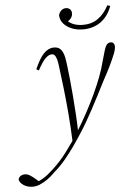

<svg xmlns="http://www.w3.org/2000/svg" viewBox="-188 -716 695 1016"><g transform="rotate(-5 159.5 -208.0)"><path d="M-55 255Q-83 255 -103 242Q-123 229 -127 211Q-124 198 -114 192Q-104 186 -93 186Q-78 186 -64 195Q-50 204 -34 218L-17 233V237H-33V233Q-19 228 -3.5 219.5Q12 211 27 199Q42 187 56 174Q98 136 134 88Q170 40 201 -9Q232 -59 258.5 -108Q285 -157 306.5 -203Q328 -249 344.5 -292.5Q361 -336 371 -376Q381 -413 387.5 -433.5Q394 -454 402 -462Q410 -470 421 -470Q432 -470 437 -463Q442 -456 442 -446Q442 -436 437.5 -421.5Q433 -407 426 -392Q415 -366 402 -339.5Q389 -313 366 -271Q344 -228 325.5 -192Q307 -156 290 -124.5Q273 -93 256 -63.5Q239 -34 220 -5Q201 25 176.5 60Q152 95 124 128.5Q96 162 63 190Q44 210 23 224.5Q2 239 -17.5 247Q-37 255 -55 255ZM175 39Q172 -42 166 -113Q160 -184 153 -245.5Q146 -307 139 -360Q136 -390 131 -406Q126 -422 120 -428Q114 -434 105 -434Q89 -434 71.5 -417Q54 -400 30 -355L17 -362Q41 -418 65.5 -443.5Q90 -469 119 -469Q138 -469 149.5 -460.5Q161 -452 168.5 -433Q176 -414 180 -380Q185 -341 189.5 -296.5Q194 -252 198 -203.5Q202 -155 205 -105Q208 -55 209 -4H214ZM282 -551Q234 -551 198.5 -575Q163 -599 162 -637Q166 -652 176.5 -661.5Q187 -671 201 -671Q214 -671 222.5 -663Q231 -655 231 -641Q231 -626 221.5 -614.5Q212 -603 197 -595L193 -616Q207 -595 230.5 -585Q254 -575 284 -575Q331 -575 364.5 -599Q398 -623 421 -667L436 -662Q423 -626 400.5 -601Q378 -576 348 -563.5Q318 -551 282 -551Z"/></g></svg>

Font: Source Serif 4 48pt Light
Style: Italic
Weight: 300
Italic angle: -12°
Designer: Frank Grießhammer
Foundry: Adobe Systems Incorporated
Version: Version 4.004;hotconv 1.0.116;makeotfexe 2.5.65601